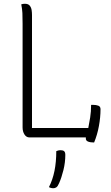

<svg xmlns="http://www.w3.org/2000/svg" viewBox="-20 -730 590 1020"><path d="M136 0Q120 0 110 -15.5Q100 -31 100 -53V-604Q100 -640 99 -660.5Q98 -681 93 -707Q102 -710 112 -710Q130 -710 138 -700Q146 -690 148 -676.5Q150 -663 150 -650V-50H449Q454 -74 459 -105.5Q464 -137 464 -173H474Q491 -173 502.5 -168.5Q514 -164 514 -150Q514 -107 505.5 -60.5Q497 -14 480 27Q460 27 447.5 22Q435 17 436 4Q436 2 436 0ZM279 73Q284 71 289 69.5Q294 68 303 68Q315 68 321 73.5Q327 79 327 93Q327 133 317 173.5Q307 214 294 243Q287 260 279.5 265Q272 270 264 270Q250 270 240 264Q260 225 269.5 177.5Q279 130 279 73Z"/></svg>

Font: Recursive Sn Csl St Lt
Style: Regular
Weight: 300
Version: Version 1.079;hotconv 1.0.112;makeotfexe 2.5.65598; ttfautoh